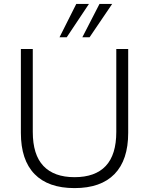

<svg xmlns="http://www.w3.org/2000/svg" viewBox="-20 -956 764 984"><path d="M362 8Q227 8 157 -64Q87 -136 87 -275V-705H148V-280Q148 -163 202.5 -105.5Q257 -48 362 -48Q468 -48 522 -105.5Q576 -163 576 -280V-705H637V-275Q637 -136 567 -64Q497 8 362 8ZM285 -765 371 -936H436L322 -765ZM402 -765 490 -936H555L439 -765Z"/></svg>

Font: Nunito Sans 12pt ExtraLight 12pt Light
Style: Regular
Weight: 300
Version: Version 3.101;gftools[0.9.27]